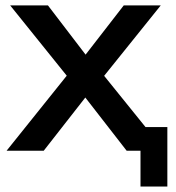

<svg xmlns="http://www.w3.org/2000/svg" viewBox="-20 -559 652 712"><path d="M142.1 0 296.4 -197.3 449.7 0H501V132.8H600.6V-87.9H519.5L366.2 -277.8L576.2 -539.1H439L297.4 -356.4L157.7 -539.1H17.6L227.5 -278.3L4.4 0Z"/></svg>

Font: Winston Medium
Style: Regular
Weight: 500
Designer: Vernon Adams, Kim Jin-seong, David Berlow, Cristiano Sobral
Foundry: The Winston Project Authors
Version: Version 3.004